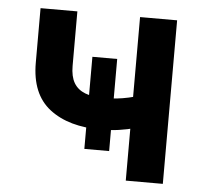

<svg xmlns="http://www.w3.org/2000/svg" viewBox="-44 -592 674 638"><g transform="rotate(5 292.5 -273.0)"><path d="M66.1 -364.3V-546.2H188.9V-364.3Q188.9 -329.2 201.3 -307.9Q213.8 -286.6 239 -276.8Q264.2 -267 302.2 -267Q344.8 -267 383.2 -275.6Q421.5 -284.1 463.8 -299V-193.9Q442.8 -184.7 416.4 -177.4Q389.9 -170.1 360.6 -165.8Q331.3 -161.6 302.2 -161.6Q192.8 -161.6 129.4 -210.8Q66.1 -259.9 66.1 -364.3ZM251.8 -400.2H334.5V-93H251.8ZM398.1 -545.5H521.7V0H398.1Z"/></g></svg>

Font: DeltaSans SemiBold
Style: Regular
Weight: 600
Designer: Rasmus Andersson
Foundry: rsms
Version: Version 3.012